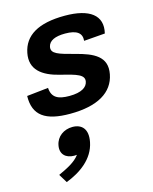

<svg xmlns="http://www.w3.org/2000/svg" viewBox="-135 -635 890 1114"><g transform="rotate(-15 310.0 -78.0)"><path d="M363.5 -546C202.5 -546 117.5 -493 98 -393.5C79 -297 145 -247.5 248.5 -222C346 -198.5 390.5 -185 382.5 -144.5C376.5 -113.5 344 -89 270 -89C203 -89 165 -106.5 161.5 -166.5L32.5 -152.5C29.5 -35 100 12 247 12C413 12 508.5 -45.5 528.5 -150C548.5 -253.5 470 -289 365 -316C269.5 -341 226.5 -353 234 -393.5C241 -429 278.5 -445.5 338.5 -445.5C408.5 -445.5 439 -422.5 434.5 -376L561.5 -386C587 -491 511.5 -546 363.5 -546ZM206.5 253C212 253 217.5 252.5 223 252C195.5 290 145.5 314 93.5 338L125 389.5C209.5 357 296.5 298.5 315.5 200C330.5 124 294.5 89 239 89C187.5 89 143.5 120 134 170.5C123.5 222 156 253 206.5 253Z"/></g></svg>

Font: Monaspace Neon
Style: Bold Italic
Weight: 700
Italic angle: -11°
Designer: Riley Cran & the Lettermatic Team
Foundry: Lettermatic
Version: Version 1.200 (Monaspace Neon)